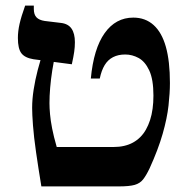

<svg xmlns="http://www.w3.org/2000/svg" viewBox="-20 -667 676 687"><path d="M128 0Q117 -67 109 -122.5Q101 -178 98 -218.5Q95 -259 95 -281Q95 -312 100.5 -347Q106 -382 115 -416.5Q124 -451 134 -479L179 -476Q172 -447 167 -415Q162 -383 159.5 -353Q157 -323 157 -298Q157 -281 159 -258.5Q161 -236 166.5 -207.5Q172 -179 183 -141H386Q427 -141 456 -157Q485 -173 502 -203Q511 -219 517 -237.5Q523 -256 526 -278Q529 -300 529 -325Q529 -383 514 -415Q499 -447 476 -459.5Q453 -472 428 -472Q403 -472 384.5 -462.5Q366 -453 354.5 -434Q343 -415 337 -386H305Q315 -493 354.5 -548.5Q394 -604 457 -604Q500 -604 529.5 -577.5Q559 -551 573.5 -499.5Q588 -448 588 -370Q588 -335 583 -289.5Q578 -244 562 -188Q546 -132 515 -64Q503 -39 492 -25Q481 -11 462 -5.5Q443 0 404 0ZM237 -437 100 -455Q69 -460 56.5 -476.5Q44 -493 44 -531Q44 -555 50 -581.5Q56 -608 70 -647H101V-635Q101 -615 110.5 -605Q120 -595 140 -592L198 -585Q224 -582 236 -564.5Q248 -547 248 -516Q248 -499 245.5 -481.5Q243 -464 237 -437Z"/></svg>

Font: Noto Serif Hebrew SemiBold
Style: Regular
Weight: 600
Version: Version 2.003